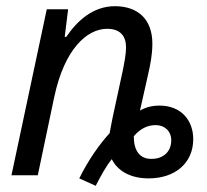

<svg xmlns="http://www.w3.org/2000/svg" viewBox="-20 -566 667 620"><path d="M236 10 289 34C306 1 323 -30 341 -52C360 -14 401 10 460 10C544 10 604 -38 604 -117C604 -175 567 -225 495 -225C472 -225 451 -220 432 -209L459 -329C465 -356 472 -388 472 -425C472 -506 423 -546 351 -546C279 -546 228 -497 194 -447H189L200 -536H131L17 0H102L155 -252C188 -408 261 -473 326 -473C368 -473 387 -450 387 -413C387 -393 382 -365 376 -336L344 -188C340 -169 337 -151 334 -136C301 -100 265 -49 236 10ZM470 -53C431 -52 412 -80 412 -126C433 -151 457 -162 483 -162C511 -162 533 -143 533 -113C533 -75 506 -53 470 -53Z"/></svg>

Font: Noto Sans SemiCondensed
Style: Italic
Weight: 400
Width: 4
Italic angle: -12°
Designer: Monotype Design Team
Foundry: Monotype Imaging Inc.
Version: Version 2.013